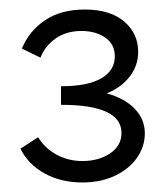

<svg xmlns="http://www.w3.org/2000/svg" viewBox="-20 -782 352 403"><path d="M60 -494Q74 -471 98.5 -457.5Q123 -444 153 -444Q187 -444 211 -460Q235 -476 235 -503Q235 -562 108 -562V-601Q164 -601 192.5 -617.5Q221 -634 221 -664Q221 -689 201 -703Q181 -717 151 -717Q119 -717 96.5 -701Q74 -685 65 -661L26 -680Q41 -717 74.5 -739.5Q108 -762 158 -762Q211 -762 240.5 -737Q270 -712 270 -673Q270 -644 252 -621Q234 -598 204 -586Q241 -576 262.5 -554Q284 -532 284 -502Q284 -475 268 -451.5Q252 -428 222 -413.5Q192 -399 153 -399Q108 -399 73.5 -418Q39 -437 23 -470Z"/></svg>

Font: LXGW Bright GB
Style: Regular
Weight: 400
Designer: Christian Thalmann (Catharsis Fonts)
Foundry: LXGW / Christian Thalmann (Catharsis Fonts) / Fontworks Inc.
Version: Version 5.510